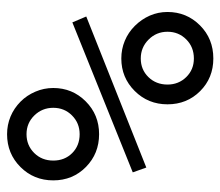

<svg xmlns="http://www.w3.org/2000/svg" viewBox="-60 -560 620 540"><g transform="rotate(-90 250.0 -290.0)"><path d="M282.2 -128.9Q282.2 -97.7 303.2 -76.2Q324.2 -54.7 355.5 -54.7Q387.7 -54.7 409.2 -76.2Q430.7 -97.7 430.7 -128.9Q430.7 -160.2 408.7 -182.1Q386.7 -204.1 355.5 -204.1Q324.2 -204.1 303.2 -182.6Q282.2 -161.1 282.2 -128.9ZM226.6 -128.9Q226.6 -183.6 264.2 -221.2Q301.8 -258.8 355.5 -258.8Q381.8 -258.8 405.3 -249Q428.7 -239.3 447.3 -220.7Q465.8 -202.1 476.1 -178.7Q486.3 -155.3 486.3 -128.9Q486.3 -75.2 448.7 -37.6Q411.1 0 355.5 0Q300.8 0 263.7 -37.1Q226.6 -74.2 226.6 -128.9ZM48.8 -188.5 35.2 -226.6 457 -396.5 473.6 -357.4ZM68.4 -450.2Q68.4 -418 89.4 -397Q110.4 -376 142.6 -376Q173.8 -376 195.3 -397.5Q216.8 -418.9 216.8 -450.2Q216.8 -481.4 195.3 -503.4Q173.8 -525.4 142.6 -525.4Q111.3 -525.4 89.8 -503.9Q68.4 -482.4 68.4 -450.2ZM12.7 -450.2Q12.7 -504.9 50.3 -542.5Q87.9 -580.1 142.6 -580.1Q168.9 -580.1 192.4 -570.3Q215.8 -560.5 234.4 -542Q252 -524.4 262.2 -500.5Q272.5 -476.6 272.5 -450.2Q272.5 -396.5 234.9 -358.9Q197.3 -321.3 142.6 -321.3Q87.9 -321.3 50.3 -358.4Q12.7 -395.5 12.7 -450.2Z"/></g></svg>

Font: BabelStone Shapes
Style: Regular
Weight: 400
Designer: Andrew West
Foundry: BabelStone
Version: Version 15.0.0 September 13, 2022